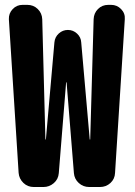

<svg xmlns="http://www.w3.org/2000/svg" viewBox="-20 -750 540 770"><path d="M425.8 -730.5Q449.2 -730.5 465.8 -713.4Q482.4 -696.3 480.5 -672.9L441.4 -56.6Q440.4 -32.2 422.9 -16.1Q405.3 0 380.9 0H337.9Q313.5 0 295.9 -16.1Q278.3 -32.2 276.4 -55.7L247.1 -418.9Q247.1 -419.9 246.1 -419.9Q245.1 -419.9 245.1 -418.9L215.8 -55.7Q213.9 -31.2 195.8 -15.6Q177.7 0 154.3 0H115.2Q90.8 0 73.7 -16.6Q56.6 -33.2 54.7 -56.6L15.6 -672.9Q14.6 -696.3 30.8 -713.4Q46.9 -730.5 70.3 -730.5H89.8Q114.3 -730.5 131.3 -713.9Q148.4 -697.3 149.4 -672.9L162.1 -191.4Q162.1 -190.4 163.1 -190.4Q164.1 -190.4 164.1 -191.4L198.2 -580.1Q200.2 -601.6 215.8 -615.7Q231.4 -629.9 252.4 -629.9Q273.4 -629.9 289.1 -615.2Q304.7 -600.6 305.7 -580.1L339.8 -191.4Q339.8 -190.4 340.8 -190.4Q341.8 -190.4 341.8 -191.4L355.5 -672.9Q356.4 -697.3 373 -713.9Q389.6 -730.5 414.1 -730.5Z"/></svg>

Font: Rounded Mgen+ 1m bold
Style: Bold
Weight: 700
Designer: [Source Han Sans]
Ryoko NISHIZUKA  (kana & ideographs); Paul D. Hunt (Latin, Greek & Cyrillic); Wenlong ZHANG  (bopomofo
Version: Version 1.059.20150602